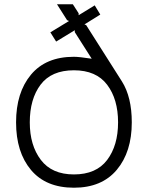

<svg xmlns="http://www.w3.org/2000/svg" viewBox="-20 -866 690 896"><path d="M325 -538Q220 -538 169.5 -471Q119 -404 119 -295Q119 -188 170.5 -120Q222 -52 325 -52Q429 -52 480 -119.5Q531 -187 531 -295Q531 -403 480 -470.5Q429 -538 325 -538ZM595 -295Q595 -157 525 -73.5Q455 10 325 10Q194 10 124.5 -73Q55 -156 55 -295Q55 -434 124.5 -517.5Q194 -601 325 -601Q349 -601 408 -592L329 -716V-725L242 -672L215 -715L302 -768L293 -772L246 -846H320L347 -804V-795L422 -841L448 -798L374 -752L382 -749L549 -486Q595 -413 595 -295Z"/></svg>

Font: Sinkin Sans 300 Light
Style: Regular
Weight: 300
Designer: Keith Bates
Foundry: K-Type
Version: Sinkin Sans (version 1.0)  by Keith Bates   •   © 2014   www